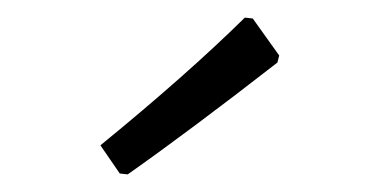

<svg xmlns="http://www.w3.org/2000/svg" viewBox="-20 -717 429 218"><path d="M267 -696 297 -654 295 -646Q196 -569 125 -519L116 -520L94 -552Q192 -632 258 -697Z"/></svg>

Font: Alegreya Sans
Style: Regular
Weight: 400
Designer: Juan Pablo del Peral
Foundry: Huerta Tipografica
Version: Version 2.008; ttfautohint (v1.6)